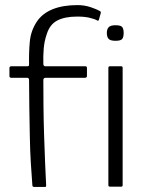

<svg xmlns="http://www.w3.org/2000/svg" viewBox="-20 -732 571 753"><path d="M107 -5Q104 -42 101 -91Q98 -140 97 -195.5Q96 -251 95 -308Q94 -365 94 -418Q94 -427 86 -427H24Q20 -427 18.5 -429Q17 -431 17 -433V-465Q17 -468 18.5 -470Q20 -472 24 -472H86Q91 -472 92.5 -473.5Q94 -475 94 -481Q93 -527 97 -569.5Q101 -612 125 -648Q147 -680 187 -696Q227 -712 284 -712Q312 -712 336.5 -703.5Q361 -695 369 -690Q374 -688 375 -685.5Q376 -683 375 -680L368 -655Q367 -652 365.5 -651Q364 -650 361 -652Q350 -658 330.5 -662.5Q311 -667 283 -667Q235 -667 205.5 -652Q176 -637 164 -600Q154 -572 151.5 -542Q149 -512 150 -481Q150 -477 152 -474.5Q154 -472 158 -472H315Q318 -472 319.5 -470.5Q321 -469 321 -465V-433Q321 -431 319 -429Q317 -427 314 -427H159Q155 -427 152.5 -425Q150 -423 150 -418Q150 -373 150.5 -316Q151 -259 153 -200Q155 -141 157 -90.5Q159 -40 161 -5Q161 -2 160.5 -0.5Q160 1 157 1H113Q111 1 109 -0.5Q107 -2 107 -5ZM465 -603Q465 -587 459.5 -579.5Q454 -572 433 -572Q413 -572 406 -579.5Q399 -587 399 -603Q399 -617 406 -625Q413 -633 433 -633Q455 -633 460 -625Q465 -617 465 -603ZM461 -6Q461 0 456 0H411Q405 0 405 -6V-466Q405 -472 411 -472H456Q461 -472 461 -466Z"/></svg>

Font: Glory Light
Style: Regular
Weight: 300
Version: Version 1.011